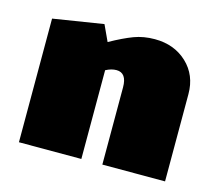

<svg xmlns="http://www.w3.org/2000/svg" viewBox="-72 -536 717 627"><g transform="rotate(15 286.0 -222.5)"><path d="M533 -295V0H321V-261Q321 -310 286 -310Q269 -310 250 -300V0H39V-418L209 -445L234 -391Q279 -416 311 -428Q343 -440 381 -440Q447 -440 490 -399.5Q533 -359 533 -295Z"/></g></svg>

Font: Ysabeau Black
Style: Regular
Weight: 900
Designer: Christian Thalmann (Catharsis Fonts)
Version: Version 0.003